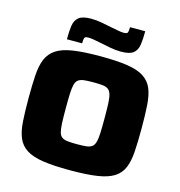

<svg xmlns="http://www.w3.org/2000/svg" viewBox="-129 -1023 1072 1145"><g transform="rotate(15 406.5 -450.5)"><path d="M406 8Q304 8 238.5 -2Q173 -12 136 -36Q99 -60 82 -100Q65 -140 61 -200Q57 -260 57 -343Q57 -426 61 -486.5Q65 -547 82 -587Q99 -627 136 -651.5Q173 -676 238.5 -686Q304 -696 406 -696Q509 -696 574.5 -686Q640 -676 677 -651.5Q714 -627 730.5 -587Q747 -547 751 -486.5Q755 -426 755 -343Q755 -260 751 -200Q747 -140 730.5 -100Q714 -60 677 -36Q640 -12 574.5 -2Q509 8 406 8ZM406 -153Q442 -153 464 -155.5Q486 -158 498.5 -167Q511 -176 517 -196.5Q523 -217 524.5 -252.5Q526 -288 526 -343Q526 -399 524.5 -434.5Q523 -470 517 -490.5Q511 -511 498.5 -520.5Q486 -530 464 -532.5Q442 -535 406 -535Q372 -535 349.5 -532.5Q327 -530 314 -520.5Q301 -511 295.5 -490.5Q290 -470 288.5 -434.5Q287 -399 287 -343Q287 -288 288.5 -252.5Q290 -217 295.5 -196.5Q301 -176 314 -167Q327 -158 349.5 -155.5Q372 -153 406 -153ZM187 -742Q187 -791 192 -826Q197 -861 220 -879.5Q243 -898 296 -898Q329 -898 363 -891.5Q397 -885 426 -879Q449 -875 469 -871Q489 -867 504 -867Q525 -867 528.5 -876.5Q532 -886 532 -909H626Q626 -861 621 -826Q616 -791 593.5 -772.5Q571 -754 517 -754Q483 -754 450 -760.5Q417 -767 387 -773Q363 -778 343 -781.5Q323 -785 308 -785Q288 -785 284.5 -775.5Q281 -766 281 -742Z"/></g></svg>

Font: Saira Expanded ExtraBold
Style: Regular
Weight: 800
Width: 7
Designer: Hector Gatti with collaboration of the Omnibus-Type team
Foundry: Omnibus-Type
Version: Version 1.101